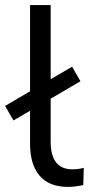

<svg xmlns="http://www.w3.org/2000/svg" viewBox="-42 -725 358 754"><path d="M225 9Q151 9 113.5 -35Q76 -79 76 -161V-705H157V-167Q157 -132 166.5 -108Q176 -84 195 -72Q214 -60 242 -60Q254 -60 265.5 -61.5Q277 -63 287 -66L285 2Q269 5 254.5 7Q240 9 225 9ZM11 -252 -22 -309 241 -463 274 -406Z"/></svg>

Font: NunitoSans1
Style: Book
Weight: 400
Designer: Vernon Adams
Foundry: Vernon Adams
Version: Version 3.101;gftools[0.9.27]